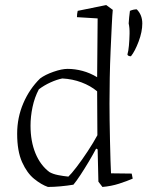

<svg xmlns="http://www.w3.org/2000/svg" viewBox="-20 -732 584 761"><path d="M170 9Q144 0 115.5 -23Q87 -46 67.5 -89.5Q48 -133 48 -202Q48 -266 72.5 -323Q97 -380 139 -421Q159 -436 192 -447.5Q225 -459 248 -459Q277 -459 307 -451Q337 -443 365 -426L367 -659L285 -664Q285 -677 288 -689L401 -712L427 -693Q425 -674 423 -631Q421 -588 418.5 -533.5Q416 -479 415 -423Q414 -367 414 -322Q414 -295 414.5 -255Q415 -215 416 -172.5Q417 -130 418 -95.5Q419 -61 420 -45L502 -44L506 -24Q483 -14 452 -4Q421 6 386 9L370 -12L367 -140L361 -143Q349 -120 332 -91.5Q315 -63 298.5 -38Q282 -13 271 0Q247 4 220 6.5Q193 9 170 9ZM251 -32Q262 -42 283.5 -70Q305 -98 328 -133Q351 -168 366 -196L365 -370Q339 -392 303 -405.5Q267 -419 227 -421Q206 -417 180.5 -405.5Q155 -394 134 -378Q117 -346 109 -308Q101 -270 101 -234Q101 -172 120.5 -124.5Q140 -77 176 -50Q190 -42 210.5 -38Q231 -34 251 -32ZM490 -639Q490 -645 492 -664Q494 -683 495 -689Q509 -695 522 -695Q544 -673 544 -639Q544 -606 529.5 -567.5Q515 -529 499 -509Q487 -509 485 -516Q489 -529 491 -551.5Q493 -574 493.5 -598Q494 -622 490 -639Z"/></svg>

Font: Labrada Light
Style: Regular
Weight: 300
Designer: Mercedes Jáuregui
Foundry: Omnibus-Type Team
Version: Version 1.000; ttfautohint (v1.8.4.7-5d5b)